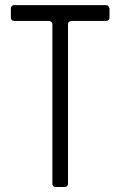

<svg xmlns="http://www.w3.org/2000/svg" viewBox="-20 -744 481 768"><path d="M418 -710.9Q418 -698.2 418 -672.9Q418 -667 414.1 -664.1Q410.2 -660.2 405.3 -660.2Q358.4 -660.2 264.6 -660.2Q259.8 -660.2 255.9 -656.2Q252 -653.3 252 -647.5Q252 -434.6 252 -8.8Q252 -2.9 248 0Q245.1 3.9 239.3 3.9Q226.6 3.9 201.2 3.9Q196.3 3.9 192.4 0Q189.5 -2.9 189.5 -8.8Q189.5 -221.7 189.5 -647.5Q189.5 -653.3 185.5 -656.2Q181.6 -660.2 176.8 -660.2Q129.9 -660.2 36.1 -660.2Q30.3 -660.2 27.3 -664.1Q23.4 -667 23.4 -672.9Q23.4 -685.5 23.4 -710.9Q23.4 -715.8 27.3 -719.7Q30.3 -723.6 36.1 -723.6Q159.2 -723.6 404.3 -723.6Q410.2 -723.6 413.1 -719.7Q417 -715.8 418 -710.9Z"/></svg>

Font: Citrica
Style: Regular
Weight: 400
Designer: Mario Otalvaro
Version: Version 1.0